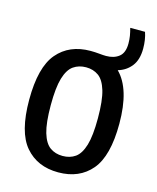

<svg xmlns="http://www.w3.org/2000/svg" viewBox="-108 -773 702 859"><g transform="rotate(15 243.0 -344.0)"><path d="M243.5 10Q146.5 10 90.5 -55.5Q34.5 -121 34.5 -270.5Q34.5 -421.5 90.2 -487Q146 -552.5 243.5 -552.5Q264.5 -552.5 283.8 -550.5Q303 -548.5 316 -548.5Q352.5 -548.5 375.5 -566.8Q398.5 -585 398.5 -628Q398.5 -646.5 395.8 -663.2Q393 -680 388 -698H456.5Q468 -664.5 468 -623Q468 -571.5 444.5 -541.5Q421 -511.5 383 -500.5Q452 -432 452 -271Q452 -121 396.5 -55.5Q341 10 243.5 10ZM243.5 -66Q277.5 -66 302 -83.2Q326.5 -100.5 339.8 -144.5Q353 -188.5 353 -269Q353 -352 339.5 -396.8Q326 -441.5 301.5 -459Q277 -476.5 243.5 -476.5Q210 -476.5 185.2 -459.2Q160.5 -442 147.2 -397.8Q134 -353.5 134 -272.5Q134 -190 147.2 -145.5Q160.5 -101 185 -83.5Q209.5 -66 243.5 -66Z"/></g></svg>

Font: Encode Sans Cnd Md
Style: Regular
Weight: 500
Width: 3
Designer: Multiple Designers
Foundry: Impallari Type
Version: Version 3.002; ttfautohint (v1.8.3) -l 8 -r 50 -G 200 -x 14 